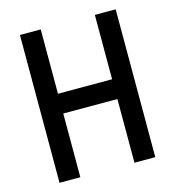

<svg xmlns="http://www.w3.org/2000/svg" viewBox="-104 -782 794 870"><g transform="rotate(-15 293.0 -346.5)"><path d="M419.9 0V-693.4H517.6V0ZM68.4 0V-693.4H166V0ZM88.9 -298.8V-391.6H499.5V-298.8Z"/></g></svg>

Font: Cascadia Mono PL
Style: Regular
Weight: 400
Monospace: yes
Designer: Aaron Bell
Foundry: Saja Typeworks
Version: Version 2102.003